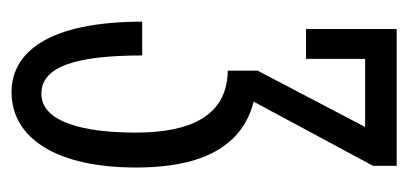

<svg xmlns="http://www.w3.org/2000/svg" viewBox="-212 -500 724 341"><g transform="rotate(90 150.5 -329.0)"><path d="M274 -629V-671H31V-510H84V-615H205L105 -424V-371C186 -370 215 -304 215 -207C215 -117 197 -40 146 -40C100 -40 78 -95 78 -219H18C18 -50 74 13 143 13C225 13 277 -67 277 -208C277 -280 264 -391 160 -417Z"/></g></svg>

Font: Stint Ultra Condensed
Style: Regular
Weight: 400
Width: 1
Designer: Astigmatic (AOETI)
Foundry: Astigmatic (AOETI)
Version: Version 1.000